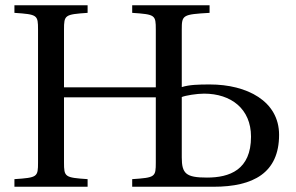

<svg xmlns="http://www.w3.org/2000/svg" viewBox="-20 -712 1127 732"><path d="M35 0H314V-29C227 -35 224 -37 224 -93V-341H574V-93C574 -37 572 -35 484 -29V0H794C946 0 1044 -53 1044 -198C1044 -327 921 -390 780 -390C736 -390 702 -389 673 -380V-599C673 -655 676 -657 779 -663V-692H484V-663C572 -657 574 -655 574 -599V-379H224V-599C224 -655 227 -657 314 -663V-692H35V-663C123 -657 125 -655 125 -599V-93C125 -37 123 -35 35 -29ZM673 -112V-342C687 -348 730 -355 758 -355C861 -355 937 -297 937 -191C937 -64 855 -35 769 -35C689 -35 673 -50 673 -112Z"/></svg>

Font: Lingua Franca
Style: Regular
Weight: 400
Version: Version 1.19